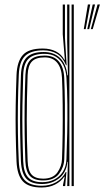

<svg xmlns="http://www.w3.org/2000/svg" viewBox="-20 -820 460 846"><path d="M305.2 0H295.5V-800H305.2ZM285.8 0H276.2L279.2 -106.8H277.2Q272.5 -59.5 240.5 -34.4Q208.5 -9.2 164.8 -9.2Q118.2 -9.2 96.5 -32.4Q74.8 -55.5 72.2 -109.5Q69.8 -171.8 68.9 -232.5Q68 -293.2 68.9 -356.5Q69.8 -419.8 72.2 -489.2Q74.5 -544.5 98.2 -567.6Q122 -590.8 172.5 -590.8Q217.8 -590.8 244.9 -564Q272 -537.2 277 -488H279.5L276 -636.5V-800H285.8ZM167 -17.2Q195.2 -17.2 218.8 -28.8Q242.2 -40.2 256.9 -63Q271.5 -85.8 272.8 -119Q275 -172 276.2 -234.5Q277.5 -297 276.9 -359.9Q276.2 -422.8 272.8 -476.8Q270.8 -510.2 258.9 -533.9Q247 -557.5 226.2 -570.1Q205.5 -582.8 176 -582.8Q128.5 -582.8 106.2 -561.5Q84 -540.2 82.2 -489.5Q79.8 -419.2 78.9 -357Q78 -294.8 78.9 -234.5Q79.8 -174.2 82.2 -109.5Q84.2 -60 103.9 -38.6Q123.5 -17.2 167 -17.2ZM169.8 -25Q130 -25 111.9 -44.8Q93.8 -64.5 91.8 -109.8Q89.5 -172.2 88.6 -231.9Q87.8 -291.5 88.5 -354.5Q89.2 -417.5 92 -490Q93.8 -535.5 113.5 -555.4Q133.2 -575.2 176.5 -575.2Q217.2 -575.2 239.2 -549.4Q261.2 -523.5 263 -476.8Q265.2 -426 265.9 -363.5Q266.5 -301 265.9 -237.4Q265.2 -173.8 263.2 -119.2Q262.2 -84.2 240.4 -54.6Q218.5 -25 169.8 -25ZM170.2 -32.8Q213.5 -32.8 232.9 -60.1Q252.2 -87.5 253.2 -119.5Q255.2 -170 256 -231.9Q256.8 -293.8 256.2 -357.2Q255.8 -420.8 253.2 -476.5Q251.5 -519.5 232.1 -543.4Q212.8 -567.2 176.8 -567.2Q138.2 -567.2 120.8 -549.1Q103.2 -531 101.8 -489.8Q97.8 -380.2 97.9 -290.4Q98 -200.5 101.8 -110.5Q103.2 -68.2 119.5 -50.5Q135.8 -32.8 170.2 -32.8ZM162.8 6.2Q106 6.2 80.8 -20.9Q55.5 -48 52.8 -109Q50.2 -173.5 49.2 -234.1Q48.2 -294.8 49.2 -357.2Q50.2 -419.8 52.8 -489.5Q55.2 -549.5 80.9 -577.9Q106.5 -606.2 168.2 -606.2Q201.5 -606.2 226.2 -593.5Q251 -580.8 263.5 -556.5H265.8L256.5 -669V-800H266.2V-654.5L273.5 -532.5H271Q256 -569 230.4 -583.6Q204.8 -598.2 171 -598.2Q116.2 -598.2 90.6 -573.5Q65 -548.8 62.8 -490.5Q59.8 -418.2 58.9 -355.2Q58 -292.2 59 -232.2Q60 -172.2 62.8 -108.8Q65.2 -50.8 89.2 -26.1Q113.2 -1.5 164.5 -1.5Q199.2 -1.5 226.9 -17Q254.5 -32.5 269.8 -62H272.5L267.2 0H257.5V-4.8L265.2 -41.5H263Q249 -20.5 223.2 -7.1Q197.5 6.2 162.8 6.2ZM357.5 -691.5H349.2L367.2 -800.2H377.5ZM388.5 -691.5H380.2L409.8 -800.2H420.2ZM373 -691.5H364.5L388.5 -800.2H398.8Z"/></svg>

Font: Big Shoulders Inline Text ExtraLight
Style: Regular
Weight: 250
Version: Version 2.002